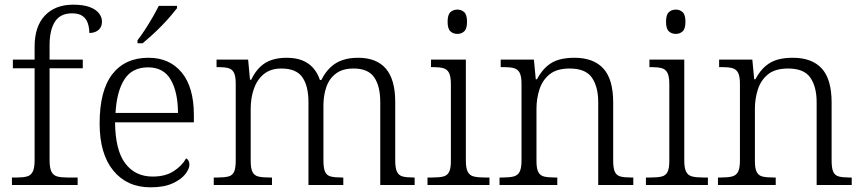

<svg xmlns="http://www.w3.org/2000/svg" viewBox="-20 -791 3689 821"><path d="M31 0V-32H53Q79 -32 95.5 -36.5Q112 -41 120 -57Q128 -73 128 -107V-499H35V-536H128V-592Q128 -678 172 -724.5Q216 -771 293 -771Q336 -771 363 -761Q390 -751 403 -734.5Q416 -718 416 -699Q416 -683 409 -672Q402 -661 389.5 -655.5Q377 -650 362 -650Q362 -672 355.5 -691.5Q349 -711 333 -722.5Q317 -734 288 -734Q238 -734 215 -698.5Q192 -663 192 -597V-536H334V-499H192V-107Q192 -73 200 -57Q208 -41 224.5 -36.5Q241 -32 267 -32H312V0Z M624 10Q523 10 464.5 -61.5Q406 -133 406 -263Q406 -404 460.5 -474Q515 -544 615 -544Q705 -544 757 -481Q809 -418 809 -299V-268H472Q473 -149 515.5 -92.5Q558 -36 633 -36Q687 -36 722.5 -59Q758 -82 776 -114Q782 -111 786 -104Q790 -97 790 -87Q790 -69 772 -46Q754 -23 717 -6.5Q680 10 624 10ZM741 -308Q741 -396 710.5 -449.5Q680 -503 613 -503Q545 -503 512 -451.5Q479 -400 474 -308ZM568 -619Q583 -638 600 -664Q617 -690 632.5 -717Q648 -744 659 -766H737V-756Q727 -743 710 -723Q693 -703 671.5 -681Q650 -659 628.5 -639.5Q607 -620 590 -606H568Z M894 0V-32H911Q940 -32 957 -36.5Q974 -41 981 -56.5Q988 -72 988 -105V-433Q988 -465 980.5 -480Q973 -495 957 -499.5Q941 -504 916 -504H906V-536H1041L1049 -450H1054Q1071 -485 1093.5 -506Q1116 -527 1144.5 -535.5Q1173 -544 1205 -544Q1244 -544 1272 -533Q1300 -522 1319 -500.5Q1338 -479 1348 -449H1354Q1370 -481 1392.5 -502.5Q1415 -524 1444.5 -534Q1474 -544 1511 -544Q1590 -544 1630 -497.5Q1670 -451 1670 -355V-105Q1670 -72 1677.5 -56.5Q1685 -41 1701.5 -36.5Q1718 -32 1747 -32H1753V0H1606V-354Q1606 -423 1580 -460.5Q1554 -498 1492 -498Q1445 -498 1416.5 -476.5Q1388 -455 1375.5 -419Q1363 -383 1363 -340V-105Q1363 -72 1370 -56.5Q1377 -41 1394 -36.5Q1411 -32 1440 -32H1448V0H1299V-354Q1299 -423 1273 -460.5Q1247 -498 1183 -498Q1137 -498 1108 -474Q1079 -450 1065.5 -411Q1052 -372 1052 -326V-102Q1052 -70 1060 -55Q1068 -40 1085.5 -36Q1103 -32 1132 -32H1143V0Z M1808 0V-32H1828Q1857 -32 1874.5 -36Q1892 -40 1900 -55Q1908 -70 1908 -102V-431Q1908 -464 1900 -479.5Q1892 -495 1875.5 -499.5Q1859 -504 1833 -504H1823V-536H1972V-105Q1972 -72 1980 -56.5Q1988 -41 2005.5 -36.5Q2023 -32 2052 -32H2073V0ZM1936 -646Q1918 -646 1906 -657Q1894 -668 1894 -698Q1894 -728 1906 -739Q1918 -750 1936 -750Q1953 -750 1965 -739Q1977 -728 1977 -698Q1977 -668 1965 -657Q1953 -646 1936 -646Z M2116 0V-32H2130Q2159 -32 2176.5 -36.5Q2194 -41 2202 -56.5Q2210 -72 2210 -105V-433Q2210 -465 2202 -480Q2194 -495 2178 -499.5Q2162 -504 2136 -504H2121V-536H2263L2271 -452H2276Q2296 -489 2320 -509Q2344 -529 2372.5 -536.5Q2401 -544 2436 -544Q2518 -544 2560 -498Q2602 -452 2602 -353V-105Q2602 -72 2609 -56.5Q2616 -41 2632.5 -36.5Q2649 -32 2678 -32H2688V0H2538V-354Q2538 -420 2511 -459Q2484 -498 2416 -498Q2361 -498 2330.5 -473.5Q2300 -449 2287 -409.5Q2274 -370 2274 -326V-102Q2274 -70 2282 -55Q2290 -40 2307 -36Q2324 -32 2353 -32H2363V0Z M2742 0V-32H2762Q2791 -32 2808.5 -36Q2826 -40 2834 -55Q2842 -70 2842 -102V-431Q2842 -464 2834 -479.5Q2826 -495 2809.5 -499.5Q2793 -504 2767 -504H2757V-536H2906V-105Q2906 -72 2914 -56.5Q2922 -41 2939.5 -36.5Q2957 -32 2986 -32H3007V0ZM2870 -646Q2852 -646 2840 -657Q2828 -668 2828 -698Q2828 -728 2840 -739Q2852 -750 2870 -750Q2887 -750 2899 -739Q2911 -728 2911 -698Q2911 -668 2899 -657Q2887 -646 2870 -646Z M3050 0V-32H3064Q3093 -32 3110.5 -36.5Q3128 -41 3136 -56.5Q3144 -72 3144 -105V-433Q3144 -465 3136 -480Q3128 -495 3112 -499.5Q3096 -504 3070 -504H3055V-536H3197L3205 -452H3210Q3230 -489 3254 -509Q3278 -529 3306.5 -536.5Q3335 -544 3370 -544Q3452 -544 3494 -498Q3536 -452 3536 -353V-105Q3536 -72 3543 -56.5Q3550 -41 3566.5 -36.5Q3583 -32 3612 -32H3622V0H3472V-354Q3472 -420 3445 -459Q3418 -498 3350 -498Q3295 -498 3264.5 -473.5Q3234 -449 3221 -409.5Q3208 -370 3208 -326V-102Q3208 -70 3216 -55Q3224 -40 3241 -36Q3258 -32 3287 -32H3297V0Z"/></svg>

Font: Noto Serif Armenian Light
Style: Regular
Weight: 300
Version: Version 2.007